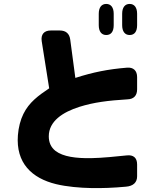

<svg xmlns="http://www.w3.org/2000/svg" viewBox="-20 -880 787 976"><path d="M639 -702C664 -702 677 -720 677 -752V-810C677 -842 663 -860 639 -860C615 -860 601 -842 601 -810V-752C601 -720 615 -702 639 -702ZM71 -193C60 -51 142 26 265 56C318 69 387 75 445 76C497 77 556 75 620 69C658 66 677 47 677 16V-44C677 -78 658 -94 624 -90C575 -85 501 -77 442 -76C367 -75 301 -83 262 -113C239 -131 228 -156 228 -187C228 -264 299 -310 384 -337C457 -360 530 -369 628 -375C660 -376 677 -394 677 -426V-488C677 -521 658 -539 625 -536C528 -528 454 -513 363 -484L337 -679C333 -709 315 -725 284 -725H238C204 -725 187 -705 192 -671L230 -431C175 -394 128 -360 99 -301C84 -271 74 -232 71 -193ZM482 -752C482 -720 496 -702 520 -702C545 -702 558 -720 558 -752V-810C558 -842 544 -860 520 -860C496 -860 482 -842 482 -810Z"/></svg>

Font: コーポレート・ロゴ（ラウンド）ver3 Bold
Style: Regular
Weight: 700
Designer: [KANA_main] LOGOTYPE.JP [Source Han Sans] Ryoko NISHIZUKA 西塚涼子 (kana, bopomofo & ideographs); Paul D. Hunt (Latin, Greek
Version: Version 12.001;FEAKit 1.0